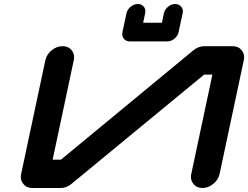

<svg xmlns="http://www.w3.org/2000/svg" viewBox="-20 -940 1241 960"><path d="M629.4 -732.9Q609.9 -732.9 599.1 -746.6Q591.3 -756.3 591.3 -770Q591.3 -774.9 592.3 -779.8L612.3 -873Q616.7 -892.6 633.1 -906.2Q649.4 -919.9 668.9 -919.9Q688 -919.9 699.2 -906.2Q707 -896.5 707 -883.8Q707 -878.9 705.6 -873L695.8 -826.2H789.6L799.3 -873Q803.7 -892.6 820.1 -906.2Q836.4 -919.9 856 -919.9Q875 -919.9 886.2 -906.2Q894.5 -896.5 894.5 -883.8Q894.5 -878.4 893.1 -873L873 -779.8Q869.1 -760.3 852.3 -746.6Q835.4 -732.9 816.4 -732.9ZM1143.1 -709Q1172.4 -709 1188.5 -688.5Q1200.7 -673.3 1200.7 -653.3Q1200.7 -646 1198.7 -637.7L1078.1 -70.8Q1071.8 -41.5 1046.6 -20.8Q1021.5 0 992.2 0Q962.9 0 946.8 -21Q934.6 -35.6 934.6 -55.2Q934.6 -62.5 936.5 -70.8L1042 -566.9H1000.5L337.9 -21Q313 0 283.7 0H141.6Q112.3 0 96.2 -21Q84 -35.6 84 -55.2Q84 -62.5 85.9 -70.8L206.5 -637.7Q212.9 -667.5 238 -688.2Q263.2 -709 292.5 -709Q322.3 -709 338.4 -688.5Q350.6 -673.3 350.6 -653.3Q350.6 -646 348.6 -637.7L243.2 -141.6H284.7L946.3 -688Q972.2 -709 1001.5 -709Z"/></svg>

Font: Robtronika
Style: Italic
Weight: 400
Italic angle: -12°
Designer: GGBot
Version: 1.00